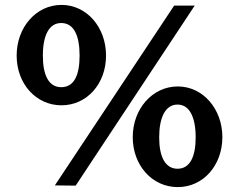

<svg xmlns="http://www.w3.org/2000/svg" viewBox="-20 -754 982 784"><path d="M231 -734C128 -734 48 -643 48 -527C48 -412 127 -324 231 -324C335 -324 413 -412 413 -527C413 -643 334 -734 231 -734ZM775 -731H691L204 3L289 4ZM230 -398C179 -398 155 -447 155 -527C155 -609 180 -660 230 -660C281 -660 305 -610 305 -527C305 -446 282 -398 230 -398ZM706 -401C602 -401 522 -309 522 -194C522 -79 601 10 706 10C810 10 888 -79 888 -194C888 -309 809 -401 706 -401ZM705 -65C654 -65 630 -115 630 -193C630 -274 655 -327 705 -327C754 -327 779 -275 779 -193C779 -115 756 -65 705 -65Z"/></svg>

Font: United Sans
Style: Bold
Weight: 700
Designer: Pablo Impallari, Rodrigo Fuenzalida (Modified by Dan O. Williams)
Version: Version 1.000;PS 001.000;hotconv 1.0.88;makeotf.lib2.5.64775